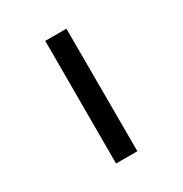

<svg xmlns="http://www.w3.org/2000/svg" viewBox="-168 -854 937 983"><g transform="rotate(-30 300.0 -362.5)"><path d="M236.5 -725H361.5L362.5 0H236.5Z"/></g></svg>

Font: JuliaMono Black
Style: Italic
Weight: 900
Italic angle: -9°
Monospace: yes
Designer: cormullion
Foundry: corm
Version: Version 0.057; ttfautohint (v1.8.4)